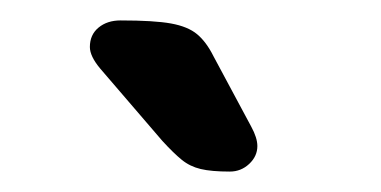

<svg xmlns="http://www.w3.org/2000/svg" viewBox="-20 -617 373 188"><path d="M78 -550 139 -479Q150 -467 158 -460.5Q166 -454 176.5 -451.5Q187 -449 205 -449Q216 -449 224 -456.5Q232 -464 232 -474Q232 -482 226 -493L189 -562Q182 -576 173 -583.5Q164 -591 147.5 -594Q131 -597 98 -597Q85 -597 76.5 -590Q68 -583 68 -571Q68 -562 78 -550Z"/></svg>

Font: Beiruti SemiBold
Style: Regular
Weight: 600
Designer: Arlette Boutros
Foundry: Boutros
Version: Version 1.41